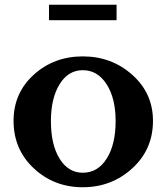

<svg xmlns="http://www.w3.org/2000/svg" viewBox="-20 -777 700 807"><path d="M623 -269Q623 -149 536 -69.5Q449 10 328 10Q207 10 122 -69.5Q37 -149 37 -269Q37 -386 122 -463Q207 -540 328 -540Q449 -540 536 -462.5Q623 -385 623 -269ZM328 -482Q267 -482 230.5 -423Q194 -364 194 -268Q194 -169 230.5 -110Q267 -51 328 -51Q391 -51 428.5 -110.5Q466 -170 466 -268Q466 -364 428 -423Q390 -482 328 -482ZM470 -692H186V-757H470Z"/></svg>

Font: Libre Baskerville
Style: Bold
Weight: 700
Designer: Pablo Impallari, Rodrigo Fuenzalida
Foundry: Pablo Impallari, Rodrigo Fuenzalida
Version: Version 1.000